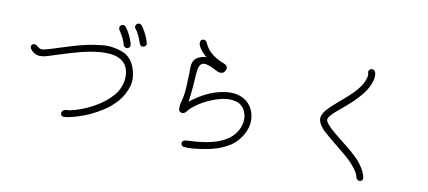

<svg xmlns="http://www.w3.org/2000/svg" viewBox="-75 -1092 3150 1412"><g transform="rotate(10 1500.0 -386.0)"><path d="M872.1 -485.4Q898.4 -413.1 880.4 -350.1Q862.3 -287.1 819.3 -235.8Q776.4 -184.6 713.4 -145Q650.4 -105.5 585.4 -80.6Q520.5 -55.7 460.9 -44.9Q444.3 -42 433.6 -43Q410.2 -46.9 414.1 -70.3Q415 -80.1 421.9 -85.9Q428.7 -91.8 436.5 -93.8Q444.3 -94.7 456.1 -96.7Q468.8 -97.7 472.7 -97.7Q558.6 -117.2 636.7 -159.2Q676.8 -180.7 710.4 -205.6Q744.1 -230.5 773.9 -263.2Q803.7 -295.9 819.3 -336.4Q835 -377 834 -419.9Q833 -441.4 828.1 -459Q789.1 -612.3 471.7 -532.2Q439.5 -523.4 402.3 -512.7Q365.2 -502 321.8 -487.8Q278.3 -473.6 252.9 -465.8Q195.3 -447.3 166 -456.1Q144.5 -461.9 125 -480.5Q102.5 -502 111.3 -518.6Q123 -541 150.4 -525.4Q157.2 -520.5 164.6 -514.6Q171.9 -508.8 175.8 -506.8Q179.7 -504.9 186.5 -504.9Q193.4 -504.9 198.2 -503.9Q209 -504.9 250 -516.6Q418.9 -571.3 472.7 -584Q511.7 -593.8 543.9 -599.6Q576.2 -605.5 620.1 -610.4Q664.1 -615.2 699.7 -609.9Q735.4 -604.5 770.5 -592.8Q805.7 -581.1 832 -553.7Q858.4 -526.4 872.1 -485.4ZM826.2 -666Q836.9 -634.8 817.4 -625Q805.7 -618.2 793.9 -624Q782.2 -629.9 779.3 -641.6Q769.5 -683.6 736.3 -732.4Q736.3 -732.4 736.3 -733.4Q735.4 -734.4 733.4 -736.3Q719.7 -758.8 729.5 -772.5Q735.4 -782.2 749 -783.7Q762.7 -785.2 769.5 -774.4Q801.8 -738.3 826.2 -666ZM944.3 -683.6Q948.2 -671.9 939.5 -662.1Q930.7 -652.3 918 -652.3Q904.3 -653.3 898.4 -663.1Q894.5 -669.9 890.6 -682.6Q869.1 -744.1 845.7 -771.5Q835.9 -781.2 839.4 -793.9Q842.8 -806.6 853.5 -811.5Q876 -823.2 896.5 -789.1Q932.6 -731.4 944.3 -683.6Z M1787.1 -321.3Q1814.5 -242.2 1777.3 -164.6Q1740.2 -86.9 1666 -44.9Q1600.6 -6.8 1501 9.8Q1393.6 28.3 1343.8 21.5Q1331.1 18.6 1326.2 7.3Q1321.3 -3.9 1327.1 -15.6Q1334 -27.3 1363.3 -28.3Q1429.7 -31.2 1477.5 -38.1Q1620.1 -57.6 1687.5 -123Q1730.5 -164.1 1743.2 -221.7Q1755.9 -279.3 1726.6 -330.1Q1707 -360.4 1672.9 -372.1Q1637.7 -382.8 1603.5 -380.9Q1569.3 -378.9 1534.2 -368.2Q1416 -332 1337.9 -259.8Q1334 -256.8 1328.1 -249Q1322.3 -240.2 1317.4 -235.4Q1297.9 -213.9 1274.4 -226.6Q1268.6 -230.5 1265.6 -236.3Q1259.8 -251 1265.6 -285.2Q1267.6 -295.9 1268.6 -298.8Q1276.4 -324.2 1281.2 -356.9Q1286.1 -389.6 1287.1 -412.6Q1288.1 -435.5 1289.1 -469.7Q1290 -503.9 1291 -515.6Q1291 -522.5 1291 -543.9Q1291 -565.4 1292 -575.7Q1293 -585.9 1298.8 -603.5Q1311.5 -637.7 1354.5 -650.4Q1374 -658.2 1394.5 -656.2Q1324.2 -719.7 1328.1 -757.8Q1329.1 -772.5 1342.8 -778.3Q1356.4 -784.2 1368.2 -775.4Q1375 -771.5 1381.8 -754.9Q1411.1 -688.5 1497.1 -647.5Q1502 -644.5 1510.7 -640.6Q1519.5 -636.7 1526.4 -634.8H1527.3Q1557.6 -622.1 1555.7 -601.6Q1554.7 -592.8 1548.8 -582Q1541 -566.4 1525.4 -563.5Q1509.8 -560.5 1496.1 -566.4Q1475.6 -575.2 1464.8 -581.1Q1407.2 -613.3 1374 -604.5H1375Q1343.8 -592.8 1340.8 -515.6Q1338.9 -478.5 1335.9 -439.5Q1331.1 -380.9 1322.3 -312.5Q1444.3 -409.2 1569.3 -427.7Q1614.3 -435.5 1657.7 -427.7Q1701.2 -419.9 1736.3 -392.6Q1771.5 -365.2 1787.1 -321.3Z M2683.6 12.7Q2687.5 25.4 2678.7 35.2Q2669.9 44.9 2657.2 43Q2649.4 42 2644 37.6Q2638.7 33.2 2637.2 30.3Q2635.7 27.3 2632.8 17.6Q2630.9 8.8 2630.9 6.8Q2615.2 -31.2 2568.4 -81.1Q2533.2 -117.2 2461.4 -174.3Q2389.6 -231.4 2371.1 -249Q2365.2 -254.9 2355 -263.2Q2344.7 -271.5 2340.8 -275.4Q2331.1 -286.1 2317.9 -303.7Q2304.7 -321.3 2299.8 -338.9Q2286.1 -377.9 2327.1 -424.8Q2355.5 -458 2418.9 -511.2Q2482.4 -564.5 2506.8 -590.8Q2557.6 -642.6 2576.2 -687.5Q2587.9 -716.8 2587.9 -733.4Q2587.9 -738.3 2586.9 -746.1Q2582 -759.8 2587.9 -770.5Q2594.7 -780.3 2607.4 -781.7Q2620.1 -783.2 2628.9 -773.4Q2642.6 -757.8 2638.7 -725.6Q2634.8 -682.6 2602.5 -628.9Q2583 -597.7 2551.8 -564Q2520.5 -530.3 2502.4 -514.2Q2484.4 -498 2440.4 -460Q2435.5 -456.1 2422.9 -445.3Q2410.2 -434.6 2403.3 -428.7Q2396.5 -422.9 2386.7 -414.1Q2377 -405.3 2369.1 -396Q2361.3 -386.7 2355.5 -378.9Q2349.6 -370.1 2349.1 -360.8Q2348.6 -351.6 2353.5 -342.8Q2359.4 -333 2364.3 -328.1L2378.9 -311.5Q2410.2 -279.3 2474.6 -229Q2539.1 -178.7 2559.6 -160.2Q2592.8 -130.9 2613.3 -109.9Q2633.8 -88.9 2655.3 -54.7Q2676.8 -20.5 2683.6 12.7Z"/></g></svg>

Font: irohamaru Light
Style: Regular
Weight: 200
Designer: [Source Han Sans]
Ryoko NISHIZUKA  (kana & ideographs); Paul D. Hunt (Latin, Greek & Cyrillic); Wenlong ZHANG  (bopomofo
Version: Version 1.01